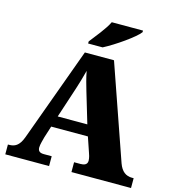

<svg xmlns="http://www.w3.org/2000/svg" viewBox="-132 -1042 1051 1152"><g transform="rotate(15 394.0 -465.5)"><path d="M315 -784V-771H405C475 -807 588 -886 613 -921V-931H419C398 -886 344 -822 315 -784ZM7 0H279V-61H230C202 -61 193 -73 193 -93C193 -112 203 -144 207 -160L230 -232H458L489 -141C492 -133 500 -111 500 -92C500 -67 479 -61 458 -61H418V0H788V-61H777C740 -61 712 -81 695 -128L491 -714H310L97 -130C76 -73 48 -61 14 -61H7ZM252 -301 315 -493C326 -527 338 -567 349 -610C357 -566 369 -527 379 -492L436 -301Z"/></g></svg>

Font: Noto Serif Gurmukhi Black
Style: Regular
Weight: 900
Designer: Vaibhav Singh and the Monotype Design Team
Foundry: Monotype Imaging Inc.
Version: Version 2.004